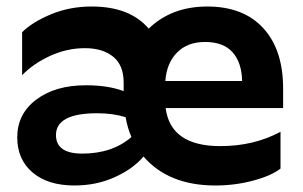

<svg xmlns="http://www.w3.org/2000/svg" viewBox="-20 -560 932 590"><path d="M233 -88Q325 -88 384 -139Q372 -165 366 -200Q327 -212 279 -212Q152 -212 152 -145Q152 -88 233 -88ZM360 -306Q360 -360 327.5 -386Q295 -412 241 -412Q186 -412 134.5 -388.5Q83 -365 48 -329V-461Q79 -492 136.5 -516Q194 -540 262 -540Q379 -540 437 -472Q507 -540 617 -540Q728 -540 789 -473.5Q850 -407 850 -288V-228H489Q504 -111 657 -111Q760 -111 842 -155V-42Q814 -20 758 -5Q702 10 642 10Q498 10 421 -79Q389 -41 332.5 -15.5Q276 10 209 10Q127 10 80 -30Q33 -70 33 -138Q33 -210 91.5 -254Q150 -298 244 -298Q312 -298 360 -280ZM610 -431Q556 -431 524 -398.5Q492 -366 488 -311H724Q723 -367 695 -399Q667 -431 610 -431Z"/></svg>

Font: Roundo SemiBold
Style: Regular
Weight: 600
Designer: Namrata Goyal (Gurmukhi), Shiva Nallaperumal (Latin)
Foundry: Indian Type Foundry
Version: Version 1.000;PS 1.0;hotconv 1.0.88;makeotf.lib2.5.647800